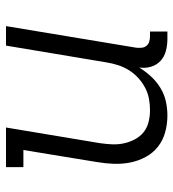

<svg xmlns="http://www.w3.org/2000/svg" viewBox="11 -581 578 640"><g transform="rotate(-90 300.0 -261.0)"><path d="M235 8Q206 8 179 0.5Q152 -7 131 -23.5Q110 -40 97 -64Q84 -88 78.5 -115Q73 -142 74 -170.5Q75 -199 80 -228L120 -472H63V-530H195L143 -218Q140 -198 139 -177.5Q138 -157 142 -138Q146 -119 155 -101.5Q164 -84 178.5 -72Q193 -60 212.5 -55Q232 -50 252 -50Q252 -50 252.5 -50Q253 -50 253 -50Q272 -50 291 -53.5Q310 -57 328 -66.5Q346 -76 361 -90Q376 -104 386.5 -121Q397 -138 403 -157Q409 -176 412 -195L468 -530H533L461 -96Q460 -86 461 -77Q462 -68 467.5 -61.5Q473 -55 481.5 -52.5Q490 -50 499 -50H515V8H490Q470 8 450.5 3Q431 -2 417 -15Q403 -28 397.5 -47Q392 -66 395 -86Q382 -65 365 -46.5Q348 -28 326.5 -15Q305 -2 281.5 3Q258 8 235 8Z"/></g></svg>

Font: Iosevka Curly Slab LtEx
Style: Italic
Weight: 300
Width: 7
Italic angle: -9°
Monospace: yes
Designer: Belleve Invis
Foundry: Belleve Invis
Version: Version 11.1.0; ttfautohint (v1.8.3)